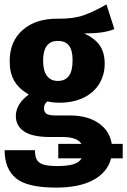

<svg xmlns="http://www.w3.org/2000/svg" viewBox="-20 -632 578 873"><path d="M538 88H485Q469 151 405 186Q341 221 235 221Q103 221 52 178Q1 135 1 51H139Q139 78 147 93.5Q155 109 177 116Q199 123 241 123Q288 123 314.5 114.5Q341 106 351 88H245V22H350Q331 -9 265 -9H208Q127 -9 89.5 -34.5Q52 -60 52 -104Q52 -133 68 -158Q84 -183 111 -202Q65 -229 44.5 -265Q24 -301 24 -354Q24 -444 83.5 -496Q143 -548 243 -547Q313 -546 360 -562.5Q407 -579 464 -612L500 -500Q456 -480 363 -480Q411 -458 433.5 -425.5Q456 -393 456 -342Q456 -291 431 -250.5Q406 -210 359.5 -187.5Q313 -165 250 -165Q220 -165 196 -171Q180 -160 180 -139Q180 -123 191 -115Q202 -107 233 -107H298Q378 -107 428.5 -72Q479 -37 488 22H538ZM176 -356Q176 -310 193.5 -287Q211 -264 243 -264Q276 -264 293 -286.5Q310 -309 310 -358Q310 -404 293.5 -425Q277 -446 243 -446Q176 -446 176 -356Z"/></svg>

Font: Fira Sans Condensed
Style: Bold
Weight: 700
Width: 3
Designer: bBox Type GmbH & Carrois Corporate GbR & Edenspiekermann AG
Foundry: bBox Type GmbH & Carrois Corporate GbR & Edenspiekermann AG
Version: Version 4.301